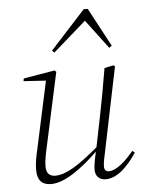

<svg xmlns="http://www.w3.org/2000/svg" viewBox="-52 -743 620 798"><g transform="rotate(-5 258.5 -344.0)"><path d="M130 12C186 12 258 -40 326 -106C318 -70 314 -47 314 -32C314 -6 329 12 357 12C408 12 452 -36 487 -88L477 -96C441 -52 403 -20 373 -20C361 -20 354 -27 354 -41C354 -59 359 -79 363 -98L436 -452L430 -457L392 -449C380 -376 369 -317 356 -252L330 -124C246 -53 193 -21 150 -21C125 -21 112 -35 112 -63C112 -87 119 -121 126 -151L191 -451L184 -457L54 -435L52 -424L145 -418L85 -140C77 -106 72 -81 72 -51C72 -11 89 12 130 12ZM419 -531 430 -539 344 -700H327L181 -540L190 -531L328 -652Z"/></g></svg>

Font: Source Serif 4 Display Light
Style: Italic
Weight: 300
Italic angle: -12°
Designer: Frank Grießhammer
Foundry: Adobe Systems Incorporated
Version: Version 4.004;hotconv 1.0.117;makeotfexe 2.5.65602